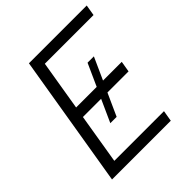

<svg xmlns="http://www.w3.org/2000/svg" viewBox="-198 -859 991 991"><g transform="rotate(-45 297.0 -363.5)"><path d="M171.9 -727.3H593.8L583.8 -667.6H228.3L182.9 -393.8H333.1L388.1 -515.6H434.3L379.3 -393.8H516L506 -334.2H351.9L296.5 -211.6H250.4L305.8 -334.2H172.9L127.5 -59.7H490.1L480.1 0H51.1Z"/></g></svg>

Font: Inter P Light
Style: Italic
Weight: 300
Italic angle: 9.39999°
Designer: Rasmus Andersson
Foundry: rsms
Version: Version 3.018;git-588b23468